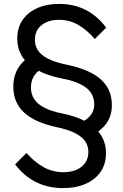

<svg xmlns="http://www.w3.org/2000/svg" viewBox="-20 -740 630 980"><path d="M435 -42 389 -113Q422 -127 441.5 -150.5Q461 -174 461 -207Q461 -242 444 -267Q427 -292 391 -310Q355 -328 298 -339Q242 -350 199 -368.5Q156 -387 127 -412.5Q98 -438 83 -470.5Q68 -503 68 -542Q68 -625 127 -672.5Q186 -720 283 -720Q357 -720 417 -689.5Q477 -659 522 -599L464 -541Q422 -589 377.5 -614Q333 -639 281 -639Q245 -639 217.5 -627Q190 -615 174 -592.5Q158 -570 158 -536Q158 -508 173 -484Q188 -460 224 -441Q260 -422 324 -409Q382 -397 425 -378Q468 -359 496 -333.5Q524 -308 537.5 -275.5Q551 -243 551 -203Q551 -146 519.5 -105.5Q488 -65 435 -42ZM302 220Q225 220 164 189.5Q103 159 57 99L115 41Q158 89 204 114Q250 139 304 139Q341 139 369.5 127Q398 115 414.5 92Q431 69 431 36Q431 7 416.5 -16.5Q402 -40 366.5 -59Q331 -78 269 -91Q213 -103 171 -122Q129 -141 102 -166.5Q75 -192 61.5 -224.5Q48 -257 48 -297Q48 -354 74 -394.5Q100 -435 144 -458L190 -387Q166 -373 152 -349.5Q138 -326 138 -293Q138 -259 155 -233.5Q172 -208 207 -190Q242 -172 297 -161Q352 -150 393.5 -131.5Q435 -113 463.5 -87.5Q492 -62 506.5 -29.5Q521 3 521 42Q521 124 461 172Q401 220 302 220Z"/></svg>

Font: Moderustic
Style: Regular
Weight: 400
Designer: Tural Alisoy
Foundry: TAFT Foundry
Version: Version 2.120